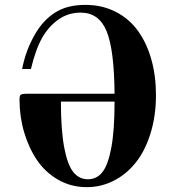

<svg xmlns="http://www.w3.org/2000/svg" viewBox="-20 -750 720 788"><path d="M450.2 -365.2Q448.7 -545.9 417.5 -622.1Q386.2 -698.2 311 -698.2Q260.3 -698.2 220.2 -670.2Q180.2 -642.1 153.8 -596.2Q126 -547.4 106.9 -466.8H70.8Q85.4 -543.5 124 -609.9Q157.2 -667.5 206.5 -698.7Q255.9 -730 330.1 -730Q399.4 -730 455.1 -701.4Q510.7 -672.9 546.6 -622.8Q582.5 -572.8 601.3 -505.6Q620.1 -438.5 620.1 -359.9Q620.1 -274.9 598.1 -203.6Q576.2 -132.3 538.1 -84Q500 -35.6 447.8 -8.8Q395.5 18.1 335.9 18.1Q272 18.1 219 -12.2Q166 -42.5 131.8 -93Q97.7 -143.6 78.9 -207.8Q60.1 -272 60.1 -341.8Q60.1 -356.4 64.9 -360.8Q69.8 -365.2 90.8 -365.2ZM450.2 -333H230Q230 -217.3 243.4 -145.5Q256.8 -73.7 280.8 -43.9Q304.7 -14.2 340.8 -14.2Q377 -14.2 400.4 -43.7Q423.8 -73.2 437 -144.8Q450.2 -216.3 450.2 -333Z"/></svg>

Font: Flanker Steampunk
Style: Bold
Weight: 700
Designer: Alexey Kryukov, Leonardo Di Lena
Foundry: Alexey Kryukov, Leonardo Di Lena
Version: 1.210